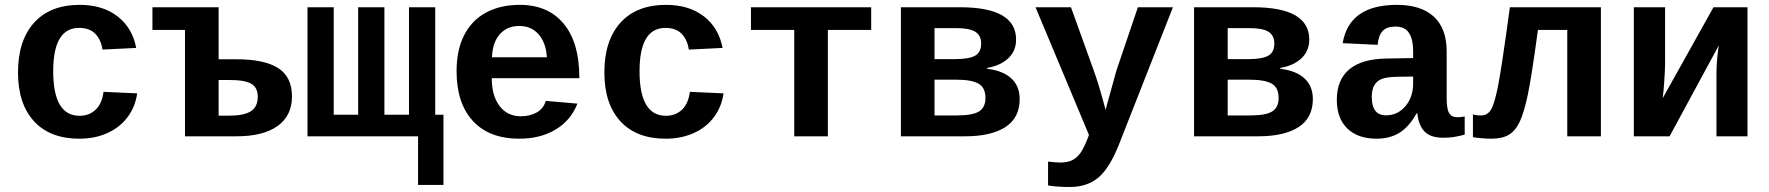

<svg xmlns="http://www.w3.org/2000/svg" viewBox="-20 -558 7241 786"><path d="M304.7 9.8Q184.6 9.8 119.1 -61.8Q53.7 -133.3 53.7 -261.2Q53.7 -392.1 119.6 -465.1Q185.5 -538.1 306.6 -538.1Q399.9 -538.1 460.9 -491.2Q522 -444.3 537.6 -361.8L399.4 -355Q393.6 -395.5 370.1 -419.7Q346.7 -443.8 303.7 -443.8Q197.8 -443.8 197.8 -266.6Q197.8 -84 305.7 -84Q344.7 -84 371.1 -108.6Q397.5 -133.3 403.8 -182.1L541.5 -175.8Q534.2 -121.6 502.7 -79.1Q471.2 -36.6 419.9 -13.4Q368.7 9.8 304.7 9.8Z M947.3 -315.4Q1062 -315.4 1118.7 -279.3Q1175.3 -243.2 1175.3 -163.1Q1175.3 -84.5 1116.5 -42.2Q1057.6 0 947.8 0H737.3V-435.5H604V-528.3H875V-315.4ZM875 -84.5H918Q978.5 -84.5 1006.8 -102.5Q1035.2 -120.6 1035.2 -162.1Q1035.2 -198.7 1009.5 -214.6Q983.9 -230.5 918.5 -230.5H875Z M1238.8 0V-528.3H1346.2V-88.4H1446.3V-528.3H1553.7V-88.4H1654.3V-528.3H1761.7V-88.4H1795.4V199.2H1691.4V0Z M2106 9.8Q1982.9 9.8 1916 -62.7Q1849.1 -135.3 1849.1 -266.6Q1849.1 -354.5 1880.6 -415Q1912.1 -475.6 1970.2 -506.8Q2028.3 -538.1 2107.9 -538.1Q2223.6 -538.1 2287.6 -460.9Q2351.6 -383.8 2351.6 -241.7V-237.8H1993.2Q1993.2 -166 2025.1 -124Q2057.1 -82 2112.8 -82Q2148.9 -82 2176.8 -97.4Q2204.6 -112.8 2214.4 -145L2343.8 -133.8Q2316.9 -64.9 2254.4 -27.6Q2191.9 9.8 2106 9.8ZM2106 -451.7Q2055.7 -451.7 2025.9 -417.7Q1996.1 -383.8 1994.1 -323.7H2218.8Q2215.3 -382.3 2185.3 -417Q2155.3 -451.7 2106 -451.7Z M2705.1 9.8Q2585 9.8 2519.5 -61.8Q2454.1 -133.3 2454.1 -261.2Q2454.1 -392.1 2520 -465.1Q2585.9 -538.1 2707 -538.1Q2800.3 -538.1 2861.3 -491.2Q2922.4 -444.3 2938 -361.8L2799.8 -355Q2793.9 -395.5 2770.5 -419.7Q2747.1 -443.8 2704.1 -443.8Q2598.1 -443.8 2598.1 -266.6Q2598.1 -84 2706.1 -84Q2745.1 -84 2771.5 -108.6Q2797.9 -133.3 2804.2 -182.1L2941.9 -175.8Q2934.6 -121.6 2903.1 -79.1Q2871.6 -36.6 2820.3 -13.4Q2769 9.8 2705.1 9.8Z M3054.2 -528.3H3546.4V-435.5H3369.1V0H3231.4V-435.5H3054.2Z M3910.2 -528.3Q4139.6 -528.3 4139.6 -396Q4139.6 -350.1 4108.4 -320.1Q4077.1 -290 4021 -279.8V-276.4Q4086.4 -268.6 4120.4 -236.8Q4154.3 -205.1 4154.3 -152.3Q4154.3 -75.7 4095.9 -37.8Q4037.6 0 3930.7 0H3668V-528.3ZM3805.7 -85.4H3897Q3961.4 -85.4 3987.8 -101.8Q4014.2 -118.2 4014.2 -157.2Q4014.2 -198.7 3986.3 -215.3Q3958.5 -231.9 3891.6 -231.9H3805.7ZM3805.7 -442.9V-315.9H3887.7Q3947.3 -315.9 3971.9 -330.1Q3996.6 -344.2 3996.6 -379.9Q3996.6 -412.6 3973.1 -427.7Q3949.7 -442.9 3894 -442.9Z M4359.4 207.5Q4307.6 207.5 4270.5 201.2V103.5L4295.4 106L4320.3 107.4Q4349.6 107.4 4368.9 98.1Q4388.2 88.9 4403.6 67.4Q4418.9 45.9 4438 -5.4L4219.2 -528.3H4364.3L4457 -271Q4476.6 -217.8 4506.3 -107.9L4510.7 -126L4550.3 -269L4638.2 -528.3H4781.7L4563 27.8Q4523.9 128.4 4477.5 168Q4431.2 207.5 4359.4 207.5Z M5110.4 -528.3Q5339.8 -528.3 5339.8 -396Q5339.8 -350.1 5308.6 -320.1Q5277.3 -290 5221.2 -279.8V-276.4Q5286.6 -268.6 5320.6 -236.8Q5354.5 -205.1 5354.5 -152.3Q5354.5 -75.7 5296.1 -37.8Q5237.8 0 5130.9 0H4868.2V-528.3ZM5005.9 -85.4H5097.2Q5161.6 -85.4 5188 -101.8Q5214.4 -118.2 5214.4 -157.2Q5214.4 -198.7 5186.5 -215.3Q5158.7 -231.9 5091.8 -231.9H5005.9ZM5005.9 -442.9V-315.9H5087.9Q5147.5 -315.9 5172.1 -330.1Q5196.8 -344.2 5196.8 -379.9Q5196.8 -412.6 5173.3 -427.7Q5149.9 -442.9 5094.2 -442.9Z M5615.2 9.8Q5538.6 9.8 5495.6 -32Q5452.6 -73.7 5452.6 -149.4Q5452.6 -231.4 5503.7 -274.2Q5554.7 -316.9 5656.2 -318.4L5765.1 -320.3V-347.2Q5765.1 -397.5 5748 -423.3Q5731 -449.2 5692.9 -449.2Q5657.2 -449.2 5640.4 -431.4Q5623.5 -413.6 5619.6 -374.5L5476.6 -381.3Q5502.9 -538.1 5698.7 -538.1Q5797.4 -538.1 5849.9 -489.7Q5902.3 -441.4 5902.3 -347.7V-156.2Q5902.3 -111.8 5912.4 -95Q5922.4 -78.1 5945.8 -78.1Q5961.4 -78.1 5976.1 -81.1V-6.8Q5963.9 -3.9 5954.1 -1.5Q5944.3 1 5934.6 2.4Q5924.8 3.9 5913.8 4.9Q5902.8 5.9 5888.2 5.9Q5836.4 5.9 5811.8 -19.5Q5787.1 -44.9 5782.2 -94.2H5779.3Q5748.5 -39.1 5709.2 -14.6Q5669.9 9.8 5615.2 9.8ZM5765.1 -244.6 5699.7 -243.7Q5655.8 -242.7 5636 -234.6Q5616.2 -226.6 5606 -208.7Q5595.7 -190.9 5595.7 -160.2Q5595.7 -85.9 5654.3 -85.9Q5701.7 -85.9 5733.4 -123.3Q5765.1 -160.6 5765.1 -217.8Z M6396 0V-435.5H6275.9Q6250 -244.1 6234.6 -170.9Q6219.2 -97.7 6201.7 -60.3Q6184.1 -22.9 6157.2 -6.6Q6130.4 9.8 6085 9.8Q6067.4 9.8 6044.2 7.8Q6021 5.9 6009.8 3.4V-89.8Q6022 -85.4 6043 -85.4Q6070.3 -85.4 6084.7 -110.8Q6099.1 -136.2 6113.5 -210.4Q6127.9 -284.7 6161.1 -528.3H6533.7V0Z M6796.4 -528.3V-295.9Q6796.4 -273.4 6793 -224.1Q6789.6 -174.8 6786.6 -155.8L6994.6 -528.3H7133.8V0H7006.8V-263.7Q7006.8 -288.1 7010.3 -323.7Q7013.7 -359.4 7016.6 -372.6L6814.9 0H6668.5V-528.3Z"/></svg>

Font: Liberation Mono
Style: Bold
Weight: 700
Monospace: yes
Designer: Steve Matteson
Foundry: Ascender Corporation
Version: Version 2.1.5